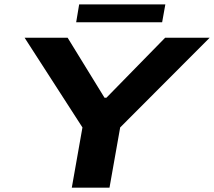

<svg xmlns="http://www.w3.org/2000/svg" viewBox="-20 -860 981 880"><path d="M329.1 -757.8 342.8 -839.8H737.8L723.1 -757.8ZM309.1 0 357.9 -275.9 92.8 -687H290L459 -412.1H467.8L736.8 -687H940.9L530.8 -275.9L481.9 0Z"/></svg>

Font: Archivo Expanded
Style: Bold Italic
Weight: 700
Width: 7
Italic angle: -10°
Designer: Hector Gatti
Foundry: Omnibus-Type
Version: Version 2.001